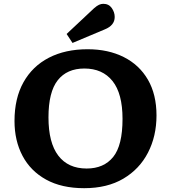

<svg xmlns="http://www.w3.org/2000/svg" viewBox="-20 -972 894 1006"><path d="M421 14Q303 14 221.5 -31Q140 -76 98 -155.5Q56 -235 56 -338Q56 -457 103 -541Q150 -625 236 -669.5Q322 -714 439 -714Q547 -714 628.5 -673Q710 -632 755 -554.5Q800 -477 800 -367Q800 -259 755.5 -172.5Q711 -86 626.5 -36Q542 14 421 14ZM434 -89Q524 -89 573 -149.5Q622 -210 622 -349Q622 -482 569.5 -547.5Q517 -613 422 -613Q331 -613 282.5 -551.5Q234 -490 234 -357Q234 -224 285.5 -156.5Q337 -89 434 -89ZM360 -747 329 -794 473 -929Q488 -942 499 -947Q510 -952 521 -952Q550 -952 565.5 -930Q581 -908 581 -883Q581 -839 529 -818Z"/></svg>

Font: Literata 7pt
Style: Bold
Weight: 700
Designer: Latin by Veronika Burian and Jose Scaglione. Greek by Irene Vlachou. Cyrillic by Vera Evstafieva.
Foundry: TypeTogether
Version: Version 3.002